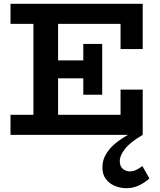

<svg xmlns="http://www.w3.org/2000/svg" viewBox="-20 -706 838 1005"><path d="M35 0V-105H611V-237H727V0ZM155 -58V-620H284V-58ZM206 -296V-390H471V-296ZM416 -210V-476H515V-210ZM611 -449V-581H35V-686H727V-449ZM641 279Q610 279 581 267Q552 255 534 231Q516 207 516 170Q516 129 538.5 95Q561 61 594.5 36Q628 11 660 -5L727 0Q662 38 634.5 73Q607 108 607 137Q607 164 622.5 177.5Q638 191 659 191Q678 191 694 183Q710 175 725 163L762 228Q738 250 707.5 264.5Q677 279 641 279Z"/></svg>

Font: BioRhyme
Style: Bold
Weight: 700
Designer: Aoife Mooney
Foundry: Aoife Mooney Type
Version: Version 1.600;gftools[0.9.33]